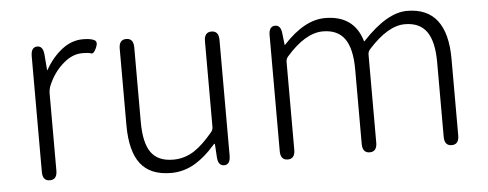

<svg xmlns="http://www.w3.org/2000/svg" viewBox="-43 -648 1938 763"><g transform="rotate(-5 926.5 -267.0)"><path d="M129 0Q100 0 100 -36V-497Q100 -533 124 -534Q148 -535 151 -500L156 -439Q156 -434 158 -438Q185 -486 224 -516.5Q263 -547 308 -547Q339 -547 353.5 -539.5Q368 -532 357 -508Q346 -484 336.5 -488Q327 -492 301 -492Q262 -492 227 -462Q185 -427 163 -372Q158 -358 158 -343V-36Q158 0 129 0Z M612 13Q529 13 490 -37.5Q451 -88 451 -192V-497Q451 -533 480 -533Q509 -533 509 -497V-199Q509 -116 536.5 -77.5Q564 -39 625 -39Q670 -39 709 -64Q744 -87 783 -134Q791 -143 791 -155V-497Q791 -533 820 -533Q849 -533 849 -497V-36Q849 0 825 1Q800 1 798 -34L795 -83Q795 -88 793.5 -88Q792 -88 785 -80Q749 -39 710 -15Q664 13 612 13Z M1078 0Q1049 0 1049 -36V-498Q1049 -533 1073 -534Q1097 -535 1100 -500L1105 -457Q1105 -452 1108 -456Q1192 -547 1274 -547Q1389 -547 1420 -444Q1421 -439 1424 -443Q1521 -547 1601 -547Q1761 -547 1761 -341V-36Q1761 0 1732 0Q1703 0 1703 -36V-333Q1703 -416 1675 -455.5Q1647 -495 1588 -495Q1520 -495 1442 -408Q1434 -399 1434 -387V-36Q1434 0 1405 0Q1376 0 1376 -36V-333Q1376 -416 1348 -455.5Q1320 -495 1261 -495Q1191 -495 1115 -408Q1107 -399 1107 -387V-36Q1107 0 1078 0Z"/></g></svg>

Font: Resource Han Rounded CN Light
Style: Regular
Weight: 300
Designer: Cyano Hao (round all glyphs); Ryoko NISHIZUKA 西塚涼子 (kana, bopomofo & ideographs); Paul D. Hunt (Latin, Greek & Cyrillic)
Foundry: Cyano Hao
Version: 0.990